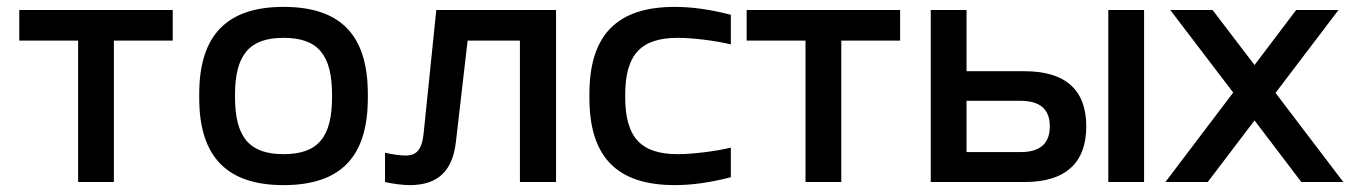

<svg xmlns="http://www.w3.org/2000/svg" viewBox="-20 -529 3935 558"><path d="M207 0H311V-411H482V-500H36V-411H207Z M559 -256V-244C559 -73 640 9 804 9C970 9 1049 -73 1049 -244V-256C1049 -427 970 -509 804 -509C640 -509 559 -427 559 -256ZM663 -247V-253C663 -370 705 -419 804 -419C904 -419 945 -370 945 -253V-247C945 -130 904 -81 804 -81C705 -81 663 -130 663 -247Z M1305 -117 1339 -411H1491V0H1596V-500H1248L1211 -140C1206 -92 1189 -77 1159 -77C1144 -77 1122 -80 1099 -85V0C1120 5 1151 9 1171 9C1256 9 1296 -36 1305 -117Z M1693 -256V-244C1693 -72 1774 9 1941 9C1992 9 2047 1 2104 -14V-100C2059 -89 1992 -81 1950 -81C1843 -81 1797 -129 1797 -247V-253C1797 -371 1843 -419 1950 -419C1992 -419 2059 -411 2104 -400V-486C2047 -501 1992 -509 1941 -509C1774 -509 1693 -428 1693 -256Z M2321 0H2425V-411H2596V-500H2150V-411H2321Z M2685 0H2958C3076 0 3137 -55 3137 -162C3137 -268 3076 -322 2958 -322H2789V-500H2685ZM2789 -87V-236H2946C3003 -236 3031 -211 3031 -162C3031 -112 3003 -87 2946 -87ZM3201 0H3305V-500H3201Z M3381 -500 3564 -260 3367 0H3490L3626 -179L3762 0H3884L3687 -259L3870 -500H3747L3626 -340L3504 -500Z"/></svg>

Font: LT Wave Text Medium
Style: Regular
Weight: 500
Designer: Daniel Lyons
Version: Version 2.5 (Glyphs App)